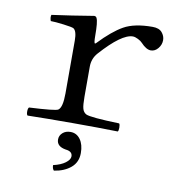

<svg xmlns="http://www.w3.org/2000/svg" viewBox="-81 -566 801 866"><g transform="rotate(10 320.0 -133.5)"><path d="M301 -406Q301 -371 306 -371Q308 -371 311 -374Q370 -436 418 -463Q466 -490 549 -490Q579 -490 592.5 -474Q606 -458 606 -439Q606 -418 592 -401Q578 -384 559 -384Q538 -384 513 -411Q507 -418 493 -425Q479 -432 469 -432Q418 -432 325 -328Q301 -301 301 -264V-126Q301 -88 305.5 -72Q310 -56 323 -49Q343 -39 476 -35Q480 -30 480 -16Q480 -2 476 2Q390 0 270 0Q147 0 63 2Q58 -2 58 -16Q58 -30 63 -35Q183 -41 195 -49Q214 -62 214 -126V-368Q214 -412 198 -422Q191 -426 151.5 -431Q112 -436 92 -436Q86 -453 90 -464Q179 -476 281 -493Q290 -493 293 -485Q301 -469 301 -406ZM267 41Q295 41 312 64.5Q329 88 329 127Q329 169 299.5 194Q270 219 223 226Q215 218 215 202Q250 194 270 179Q290 164 290 149Q290 126 259 123Q217 116 217 84Q217 66 231 53.5Q245 41 267 41Z"/></g></svg>

Font: Libertinus Mono
Style: Regular
Weight: 400
Designer: Philipp H. Poll
Foundry: Khaled Hosny
Version: Version 6.7